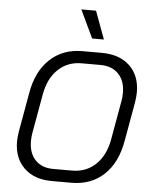

<svg xmlns="http://www.w3.org/2000/svg" viewBox="-61 -983 819 1041"><g transform="rotate(5 348.0 -462.5)"><path d="M54 -190Q54 -211 59 -243L97 -457Q117 -575 187.5 -641.5Q258 -708 364 -708H470Q567 -708 622.5 -655Q678 -602 678 -512Q678 -489 673 -457L635 -243Q614 -123 544 -57.5Q474 8 367 8H260Q165 8 109.5 -45.5Q54 -99 54 -190ZM365 -58Q441 -58 493 -107Q545 -156 561 -243L599 -457Q603 -478 603 -502Q603 -567 567 -604.5Q531 -642 468 -642H366Q290 -642 238.5 -593Q187 -544 171 -457L133 -243Q129 -222 129 -198Q129 -133 164.5 -95.5Q200 -58 262 -58ZM339 -933H419L475 -781H411Z"/></g></svg>

Font: Bai Jamjuree
Style: Italic
Weight: 400
Italic angle: -10°
Version: Version 1.000; ttfautohint (v1.6)